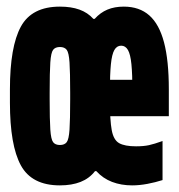

<svg xmlns="http://www.w3.org/2000/svg" viewBox="-20 -550 540 580"><path d="M161 10Q76 10 43 -50.5Q10 -111 10 -240V-280Q10 -409 43 -469.5Q76 -530 161 -530Q195 -530 220 -521Q245 -512 262 -493H266Q283 -512 304.5 -521Q326 -530 354 -530Q401 -530 431 -503.5Q461 -477 475.5 -422Q490 -367 490 -280V-199H283V-309H391L380 -274Q380 -326 377 -356Q374 -386 366.5 -399Q359 -412 346 -412Q333 -412 325.5 -399Q318 -386 315 -356Q312 -326 312 -274V-246Q312 -187 317.5 -157Q323 -127 340 -117.5Q357 -108 391 -108Q414 -108 430 -111.5Q446 -115 471 -124V-6Q449 1 425 5.5Q401 10 379 10Q346 10 318.5 -0.5Q291 -11 271 -33H267Q250 -11 223.5 -0.5Q197 10 161 10ZM161 -112Q175 -112 181.5 -120.5Q188 -129 190 -158.5Q192 -188 192 -250V-270Q192 -332 190 -361.5Q188 -391 181.5 -399.5Q175 -408 161 -408Q147 -408 140.5 -399.5Q134 -391 132 -361.5Q130 -332 130 -270V-250Q130 -188 132 -158.5Q134 -129 140.5 -120.5Q147 -112 161 -112Z"/></svg>

Font: M PLUS Code Latin
Style: Bold
Weight: 700
Designer: Coji Morishita
Foundry: UNDERFOREST DESIGN
Version: Version 1.002; ttfautohint (v1.8.3)